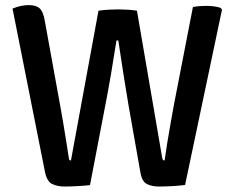

<svg xmlns="http://www.w3.org/2000/svg" viewBox="-20 -710 898 736"><path d="M28 -677Q43.5 -683.5 59.2 -687Q75 -690.5 90.5 -690.5Q119 -690.5 132.8 -677.2Q146.5 -664 152 -628.5L211.5 -301Q216.5 -274.5 222.5 -238Q228.5 -201.5 234.2 -166Q240 -130.5 243.5 -106.5Q244.5 -98 246.2 -96.5Q248 -95 252 -95L357.5 -669Q374 -671.5 394.8 -672.8Q415.5 -674 431.5 -674Q448.5 -674 469.2 -672.8Q490 -671.5 505 -669L601.5 -106.5Q603 -98.5 605 -96.8Q607 -95 611 -95Q615 -125 621.2 -162.8Q627.5 -200.5 634 -237.5Q640.5 -274.5 645.5 -302L719.5 -683Q731.5 -685.5 745.2 -686.5Q759 -687.5 771 -687.5Q784 -687.5 798.8 -685.8Q813.5 -684 825.5 -680L831 -673L689.5 -1Q669 2 639.8 3.5Q610.5 5 588.5 5Q562.5 5 543.2 -4.5Q524 -14 518 -50L472 -310.5Q463.5 -361 453 -427Q442.5 -493 433.5 -555H426.5Q417 -493 405.8 -427.5Q394.5 -362 384.5 -310.5L325 -0.5Q304 2 277 3.5Q250 5 227.5 5Q200.5 5 180.2 -4.5Q160 -14 152.5 -50.5Z"/></svg>

Font: Signika Negative Light Medium
Style: Regular
Weight: 500
Version: Version 2.001